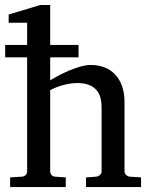

<svg xmlns="http://www.w3.org/2000/svg" viewBox="-20 -757 614 777"><path d="M328.1 0V-39.1L369.1 -42Q377.9 -43 384.5 -48.8Q391.1 -54.7 391.1 -64V-321.8Q391.1 -343.3 386.5 -361.3Q381.8 -379.4 370.4 -392.6Q358.9 -405.8 339.8 -413.3Q320.8 -420.9 292 -420.9Q278.8 -420.9 264.2 -418.7Q249.5 -416.5 235.1 -412.6Q220.7 -408.7 207.3 -403.3Q193.8 -397.9 183.1 -392.1V-64Q183.1 -54.7 188.5 -48.8Q193.8 -43 203.1 -42L246.1 -39.1V0H21V-39.1L68.8 -42Q78.1 -43 84 -48.8Q89.8 -54.7 89.8 -64V-524.9H1V-575.2H89.8V-665H15.1V-698.2L143.1 -736.8H183.1V-575.2H297.9V-524.9H183.1V-432.1Q196.8 -440.4 216.8 -451.2Q236.8 -461.9 259.5 -471.4Q282.2 -481 305.4 -487.5Q328.6 -494.1 348.1 -494.1Q377 -494.1 401.6 -484.9Q426.3 -475.6 444.6 -457Q462.9 -438.5 473.4 -409.9Q483.9 -381.3 483.9 -342.8V-64Q483.9 -54.7 490.5 -48.8Q497.1 -43 505.9 -42L550.8 -39.1V0Z"/></svg>

Font: Charis SIL Afr
Style: Regular
Weight: 400
Foundry: SIL International
Version: Version 5.000